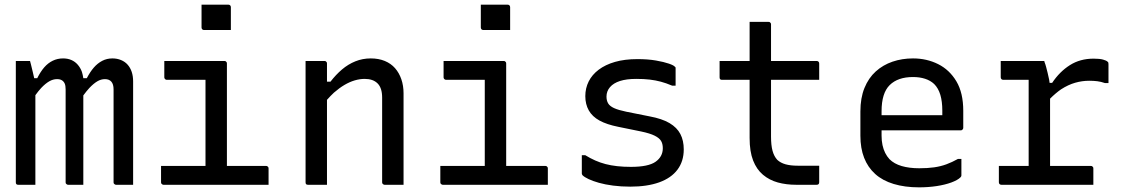

<svg xmlns="http://www.w3.org/2000/svg" viewBox="-20 -794 4840 825"><path d="M552 0H479Q476 0 473.5 -1.5Q471 -3 469.5 -5Q468 -7 468 -11V-410Q468 -432 458.5 -443Q449 -454 431 -454Q414 -454 398 -444.5Q382 -435 364 -416Q352 -403 338 -384V0H273Q270 0 267.5 -1.5Q265 -3 263.5 -5Q262 -7 262 -11V-410Q262 -426 258 -435Q254 -444 246 -449Q238 -454 225 -454Q208 -454 191.5 -444.5Q175 -435 157 -416Q145 -403 132 -385V0H59Q56 0 54 -0.5Q52 -1 50.5 -2.5Q49 -4 48.5 -6Q48 -8 48 -11V-532H109L113 -517Q116 -503 121 -484Q124 -470 127 -458H140Q154 -486 170 -504.5Q186 -523 206.5 -533Q227 -543 251 -543Q271 -543 287 -536Q303 -529 314.5 -515.5Q326 -502 332 -485Q336 -472 338 -458H353Q367 -485 383 -503.5Q399 -522 419 -532.5Q439 -543 463 -543Q483 -543 500 -536Q517 -529 528.5 -516Q540 -503 546 -485Q552 -467 552 -444Z M672 -81H863V-451H697Q694 -451 691.5 -452.5Q689 -454 687.5 -456.5Q686 -459 686 -462V-532H944Q948 -532 950 -530.5Q952 -529 953.5 -527Q955 -525 955 -521V-81H1123Q1127 -81 1129 -79.5Q1131 -78 1132.5 -76Q1134 -74 1134 -70V0H683Q680 0 677.5 -1.5Q675 -3 673.5 -5Q672 -7 672 -11ZM846 -774Q860 -774 874.5 -774Q889 -774 903.5 -774Q918 -774 932.5 -774Q947 -774 961 -774Q966 -774 969 -771Q972 -768 972 -763V-665Q958 -665 943.5 -665Q929 -665 914.5 -665Q900 -665 885.5 -665Q871 -665 857 -665Q852 -665 849 -668Q846 -671 846 -676Z M1714 0H1633Q1630 0 1627.5 -1.5Q1625 -3 1623.5 -5Q1622 -7 1622 -11V-375Q1622 -416 1602.5 -435.5Q1583 -455 1547 -455Q1526 -455 1504 -448.5Q1482 -442 1460 -429Q1438 -416 1415 -396Q1400 -382 1385 -365V0H1304Q1301 0 1299 -0.5Q1297 -1 1295.5 -2.5Q1294 -4 1293.5 -6Q1293 -8 1293 -11V-532H1374Q1378 -532 1380 -530.5Q1382 -529 1383.5 -527Q1385 -525 1385 -521V-443H1400Q1423 -473 1449.5 -495.5Q1476 -518 1507 -530.5Q1538 -543 1573 -543Q1607 -543 1633.5 -532Q1660 -521 1677.5 -501Q1695 -481 1704.5 -453.5Q1714 -426 1714 -393Z M1872 -81H2063V-451H1897Q1894 -451 1891.5 -452.5Q1889 -454 1887.5 -456.5Q1886 -459 1886 -462V-532H2144Q2148 -532 2150 -530.5Q2152 -529 2153.5 -527Q2155 -525 2155 -521V-81H2323Q2327 -81 2329 -79.5Q2331 -78 2332.5 -76Q2334 -74 2334 -70V0H1883Q1880 0 1877.5 -1.5Q1875 -3 1873.5 -5Q1872 -7 1872 -11ZM2046 -774Q2060 -774 2074.5 -774Q2089 -774 2103.5 -774Q2118 -774 2132.5 -774Q2147 -774 2161 -774Q2166 -774 2169 -771Q2172 -768 2172 -763V-665Q2158 -665 2143.5 -665Q2129 -665 2114.5 -665Q2100 -665 2085.5 -665Q2071 -665 2057 -665Q2052 -665 2049 -668Q2046 -671 2046 -676Z M2691 -77Q2766 -77 2797 -99Q2828 -121 2828 -157Q2828 -176 2820.5 -188.5Q2813 -201 2793 -211Q2773 -221 2735 -229L2637 -249Q2587 -259 2556 -276Q2525 -293 2510 -319.5Q2495 -346 2495 -381Q2495 -415 2509.5 -444Q2524 -473 2552.5 -494.5Q2581 -516 2622.5 -528Q2664 -540 2719 -540Q2764 -540 2798.5 -534Q2833 -528 2854.5 -520.5Q2876 -513 2880 -507Q2882 -506 2882.5 -504.5Q2883 -503 2883 -502Q2883 -501 2883 -499V-426H2868Q2842 -437 2819.5 -443Q2797 -449 2772 -452Q2747 -455 2714 -455Q2672 -455 2644 -446Q2616 -437 2601 -419.5Q2586 -402 2586 -379Q2586 -362 2593 -350Q2600 -338 2618.5 -329.5Q2637 -321 2671 -314L2771 -294Q2825 -284 2857 -265Q2889 -246 2903.5 -218Q2918 -190 2918 -152Q2918 -101 2891 -65Q2864 -29 2812.5 -10.5Q2761 8 2688 8Q2649 8 2614.5 3.5Q2580 -1 2553.5 -8.5Q2527 -16 2509 -24.5Q2491 -33 2483 -41Q2482 -43 2481 -44.5Q2480 -46 2480 -48V-127H2495Q2516 -114 2537.5 -104.5Q2559 -95 2582 -89Q2605 -83 2632 -80Q2659 -77 2691 -77Z M3072 -532H3201V-700H3282Q3286 -700 3288 -698.5Q3290 -697 3291.5 -695Q3293 -693 3293 -689V-532H3489Q3494 -532 3497 -529Q3500 -526 3500 -521V-451H3293V-207Q3293 -170 3299.5 -146Q3306 -122 3320 -107Q3334 -94 3355.5 -88Q3377 -82 3408 -82H3500V-47V-11Q3500 -6 3497.5 -3Q3495 0 3489 0H3402Q3358 0 3322 -10Q3286 -20 3258.5 -43Q3231 -66 3216 -104.5Q3201 -143 3201 -201V-451H3083Q3080 -451 3078 -451.5Q3076 -452 3074.5 -453.5Q3073 -455 3072.5 -457Q3072 -459 3072 -462Z M3903 -543Q3962 -543 4011 -518.5Q4060 -494 4089.5 -444.5Q4119 -395 4119 -318V-245Q4119 -242 4117.5 -239.5Q4116 -237 4114 -235.5Q4112 -234 4108 -234H3768V-211Q3768 -189 3772 -170.5Q3776 -152 3783.5 -137Q3791 -122 3802 -110Q3822 -90 3854.5 -80.5Q3887 -71 3930 -71Q3966 -71 3994 -75Q4022 -79 4046.5 -88Q4071 -97 4096 -111H4111V-40Q4111 -38 4110 -36Q4109 -34 4107 -32Q4095 -20 4068 -10Q4041 0 4005 5.5Q3969 11 3929 11Q3868 11 3820 -3.5Q3772 -18 3740.5 -46.5Q3709 -75 3693 -116Q3677 -157 3677 -211V-315Q3677 -373 3694.5 -416Q3712 -459 3743 -487Q3774 -515 3815 -529Q3856 -543 3903 -543ZM3768 -299H4029V-319Q4029 -358 4020.5 -386.5Q4012 -415 3994 -433Q3978 -448 3955 -455.5Q3932 -463 3903 -463Q3838 -463 3803 -428.5Q3768 -394 3768 -316Z M4272 -81H4400V-451H4291Q4286 -451 4283 -454Q4280 -457 4280 -462V-532H4467L4469 -525Q4472 -518 4475 -506.5Q4478 -495 4481.5 -481Q4485 -467 4488 -452Q4489 -444 4490 -438H4501Q4533 -486 4577 -514Q4621 -542 4679 -542Q4705 -542 4719.5 -538Q4734 -534 4739 -529Q4742 -527 4742.5 -524Q4743 -521 4743 -517V-437H4728Q4711 -443 4695 -445Q4679 -447 4660 -447Q4630 -447 4600 -438.5Q4570 -430 4539 -410Q4516 -394 4492 -370V-81H4667Q4671 -81 4673 -79.5Q4675 -78 4676.5 -76Q4678 -74 4678 -70V0H4283Q4278 0 4275 -3Q4272 -6 4272 -11Z"/></svg>

Font: Code D OnePiece
Style: Regular
Weight: 400
Version: Version 1.085; ttfautohint (v1.8.4.7-5d5b);Nerd Fonts 3.0.2